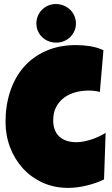

<svg xmlns="http://www.w3.org/2000/svg" viewBox="-20 -915 553 948"><path d="M490.7 -667 473.1 -460.9Q459 -464.8 445.3 -466.3Q431.6 -467.8 417.5 -467.8Q382.8 -467.8 351.3 -459Q319.8 -450.2 295.7 -432.1Q271.5 -414.1 257.1 -386.5Q242.7 -358.9 242.7 -321.3Q242.7 -293.9 250.7 -273.7Q258.8 -253.4 273.7 -240Q288.6 -226.6 309.8 -219.7Q331.1 -212.9 356.9 -212.9Q375 -212.9 394 -216.6Q413.1 -220.2 432.1 -226.6Q451.2 -232.9 468.8 -241.2Q486.3 -249.5 501.5 -258.8L493.7 -29.3Q474.6 -19.5 452.6 -12Q430.7 -4.4 407.5 1.2Q384.3 6.8 361.1 9.8Q337.9 12.7 316.9 12.7Q247.6 12.7 190.7 -13.2Q133.8 -39.1 93 -83.7Q52.2 -128.4 29.8 -187.5Q7.3 -246.6 7.3 -313.5Q7.3 -393.6 30 -462.9Q52.7 -532.2 96.9 -583.3Q141.1 -634.3 206.3 -663.3Q271.5 -692.4 356 -692.4Q389.6 -692.4 424.3 -687Q459 -681.6 490.7 -667ZM355 -799.3Q355 -779.3 347.4 -762.2Q339.8 -745.1 326.7 -732.2Q313.5 -719.2 295.9 -711.9Q278.3 -704.6 258.3 -704.6Q236.8 -704.6 218.8 -711.9Q200.7 -719.2 187.5 -732.2Q174.3 -745.1 167 -762.2Q159.7 -779.3 159.7 -799.3Q159.7 -818.8 167 -836.4Q174.3 -854 187.3 -866.9Q200.2 -879.9 217.8 -887.5Q235.4 -895 255.4 -895Q276.4 -895 294.7 -887.5Q313 -879.9 326.4 -866.9Q339.8 -854 347.4 -836.4Q355 -818.8 355 -799.3Z"/></svg>

Font: Luckiest Guy RUS-BEL-UKR
Style: Regular
Weight: 400
Designer: Astigmatic (AOETI)
Foundry: Astigmatic (AOETI)
Version: Version 1.00 March 11, 2019, initial release